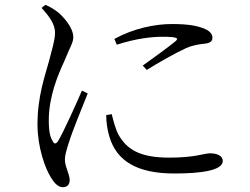

<svg xmlns="http://www.w3.org/2000/svg" viewBox="-20 -753 1040 799"><path d="M321 -376C299 -325 243 -200 221 -165C212 -152 205 -154 199 -166C191 -179 183 -199 183 -252C183 -351 221 -441 247 -497C271 -557 285 -575 285 -598C285 -640 241 -686 220 -703C203 -716 189 -724 169 -733L153 -720C186 -684 210 -651 209 -615C208 -582 196 -547 184 -499C168 -439 136 -354 136 -235C136 -142 167 -52 194 -11C207 10 223 26 241 26C260 26 270 15 270 -4C270 -28 250 -60 250 -89C250 -107 257 -130 267 -161C278 -199 324 -312 345 -364ZM422 -274C422 -247 426 -215 435 -185C465 -83 550 -31 706 -31C814 -31 907 -43 907 -83C907 -106 881 -115 854 -115C830 -115 792 -97 684 -97C561 -97 508 -132 474 -191C460 -216 451 -254 445 -278ZM466 -567C550 -594 615 -600 656 -600C722 -600 723 -593 711 -582C690 -564 619 -512 574 -480L591 -462C640 -493 711 -533 755 -553C788 -567 813 -569 837 -572C858 -575 864 -584 864 -597C864 -609 855 -623 834 -632C802 -646 764 -653 695 -653C625 -653 536 -635 456 -591Z"/></svg>

Font: Noto Serif CJK JP
Style: Regular
Weight: 400
Designer: Ryoko NISHIZUKA 西塚涼子 (kana & ideographs); Frank Grießhammer (Latin, Greek & Cyrillic); Wenlong ZHANG 张文龙 (bopomofo); San
Foundry: Adobe Systems Incorporated
Version: Version 1.000;PS 1;hotconv 16.6.53;makeotf.lib2.5.65590